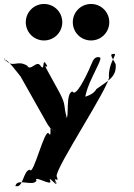

<svg xmlns="http://www.w3.org/2000/svg" viewBox="-24 -811 677 968"><path d="M198 -791C147 -791 106 -750 106 -699C106 -648 147 -607 198 -607C249 -607 290 -648 290 -699C290 -750 249 -791 198 -791ZM435 -791C384 -791 343 -750 343 -699C343 -648 384 -607 435 -607C486 -607 527 -648 527 -699C527 -750 486 -791 435 -791ZM424 -458C409 -426 358 -318 341 -350C305 -341 326 -218 310 -216C292 -248 330 -184 313 -216C294 -282 312 -277 274 -348C256 -380 229 -429 212 -461C191 -499 226 -454 209 -489C193 -522 225 -460 206 -491C188 -519 203 -446 180 -480C160 -510 130 -448 113 -480C59 -512 43 -464 2 -510C-16 -542 17 -475 0 -507C6 -525 79 -425 80 -425C80 -425 239 -142 222 -174C208 -200 255 -123 241 -154C225 -187 260 -126 241 -157C220 -190 240 -111 222 -138C202 -169 144 77 127 45C93 45 93 144 53 126C35 94 71 160 54 128C59 83 142 132 160 100C142 68 243 133 229 100C216 69 270 138 256 110C238 78 276 140 259 108C239 72 279 117 262 79C247 46 542 -394 525 -426C524 -489 558 -525 556 -539C531 -539 529 -540 559 -488C566 -422 518 -403 462 -362C440 -321 373 -320 398 -320C414 -320 396 -329 444 -428C490 -523 491 -523 466 -523C445 -518 442 -497 424 -458Z"/></svg>

Font: Hussar Przerywany
Style: Regular
Weight: 400
Foundry: Cannot Into Space Fonts
Version: Version 0.982